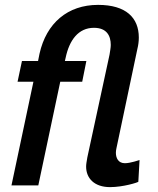

<svg xmlns="http://www.w3.org/2000/svg" viewBox="-20 -760 648 787"><path d="M333 -77C333 -29 367 7 431 7C485 7 545 -12 547 -15L552 -104C551 -104 515 -91 492 -91C465 -91 455 -112 455 -134C455 -140 456 -146 457 -151L543 -559C547 -575 549 -591 549 -606C549 -687 497 -740 382 -740C257 -740 170 -665 142 -540L136 -510H70L52 -425H117L27 0H137L227 -425H317L334 -510H246L249 -523C264 -595 301 -646 365 -646C417 -646 434 -614 434 -576C434 -564 431 -550 429 -536L338 -115C335 -97 333 -87 333 -77Z"/></svg>

Font: FIGSv2-sans-serif SmBold Italic
Style: Regular
Weight: 600
Italic angle: -12°
Designer: Matt McInerney, Pablo Impallari, Rodrigo Fuenzalida
Foundry: Matt McInerney, Pablo Impallari, Rodrigo Fuenzalida
Version: Version 4.020;hotconv 1.0.109;makeotfexe 2.5.65596